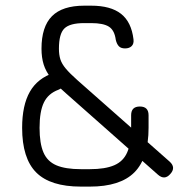

<svg xmlns="http://www.w3.org/2000/svg" viewBox="-20 -664 665 694"><path d="M595.5 -35Q575 -11.5 551 -32.5L217.5 -327.5Q183.5 -357.5 164.5 -381.8Q145.5 -406 137.8 -431Q130 -456 130 -488Q130 -567.5 167.8 -605.5Q205.5 -643.5 284.5 -643.5H309.5Q380 -643.5 417.5 -614Q455 -584.5 462.5 -522Q464.5 -506 456 -497.5Q447.5 -489 432 -489Q417 -489 409.5 -497Q402 -505 398.5 -520Q394 -554.5 373.8 -567.5Q353.5 -580.5 309.5 -580.5H284.5Q232.5 -580.5 212.8 -561.2Q193 -542 193 -488Q193 -466 198.2 -449.5Q203.5 -433 217.8 -416Q232 -399 259.5 -374.5L593 -80Q617 -58.5 595.5 -35ZM272.5 10.5Q162 10.5 111 -40.5Q60 -91.5 60 -202Q60 -283.5 88 -332.5Q116 -381.5 175.5 -401Q190.5 -407 201.8 -400Q213 -393 215.5 -378Q219 -362.5 212 -354Q205 -345.5 191 -339.5Q154.5 -326 138.8 -293.8Q123 -261.5 123 -202Q123 -146 137 -113.2Q151 -80.5 183.8 -66.5Q216.5 -52.5 272.5 -52.5H304.5Q360.5 -52.5 393.2 -66.8Q426 -81 440 -113.8Q454 -146.5 454 -202V-247.5Q454 -279 485.5 -279Q517 -279 517 -247.5V-202Q517 -92.5 465.8 -41Q414.5 10.5 304.5 10.5Z"/></svg>

Font: Jura Light Medium
Style: Regular
Weight: 500
Version: Version 5.106